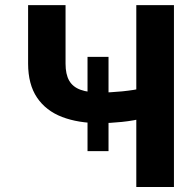

<svg xmlns="http://www.w3.org/2000/svg" viewBox="-20 -748 779 768"><path d="M414.1 -520.5V-143.6H330.1V-520.5ZM92.4 -727.5H242.2V-493.2Q242.2 -451.2 256.6 -425.7Q271.1 -400.2 302 -389Q332.8 -377.7 380.9 -377.7Q397.9 -377.7 421 -378.9Q444.2 -380.1 468.9 -382.6Q493.7 -385.1 515.7 -388.6Q537.7 -392.1 552.1 -396.5V-275.8Q537 -270.8 515 -266.9Q493 -263 468.3 -260.4Q443.6 -257.9 420.7 -256.6Q397.9 -255.3 380.9 -255.3Q293.4 -255.3 228.5 -280.1Q163.6 -305 128.1 -357.7Q92.6 -410.4 92.4 -493.2ZM525.2 -727.5H675.8V0H525.2Z"/></svg>

Font: Inter V
Style: 
Weight: 400
Designer: Rasmus Andersson
Foundry: rsms
Version: Version 4.000;git-a3f224843